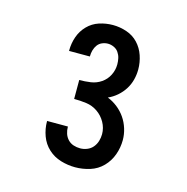

<svg xmlns="http://www.w3.org/2000/svg" viewBox="-84 -923 668 686"><g transform="rotate(15 250.0 -580.0)"><path d="M252 -317Q225 -317 198.5 -325Q172 -333 152 -351.5Q132 -370 122.5 -396Q113 -422 113 -449Q113 -450 113 -450Q113 -450 113 -451H190Q190 -451 190 -450.5Q190 -450 190 -450Q190 -437 194 -425Q198 -413 206.5 -404Q215 -395 227 -391Q239 -387 252 -387Q265 -387 277.5 -392Q290 -397 298.5 -407Q307 -417 311 -430Q315 -443 315 -456Q315 -479 303.5 -499.5Q292 -520 273 -533Q254 -546 231.5 -549Q209 -552 186 -552V-622Q207 -622 228 -625Q249 -628 266.5 -640Q284 -652 293.5 -671Q303 -690 303 -711Q303 -723 300.5 -734Q298 -745 291.5 -754.5Q285 -764 274 -769Q263 -774 252 -774Q241 -774 230.5 -769.5Q220 -765 213.5 -756Q207 -747 204 -736Q201 -725 201 -714Q201 -713 201 -713Q201 -713 201 -713H124Q124 -713 124 -714Q124 -715 124 -715Q124 -741 132.5 -765.5Q141 -790 159 -808.5Q177 -827 201.5 -835Q226 -843 252 -843Q278 -843 303 -834.5Q328 -826 345.5 -807.5Q363 -789 371.5 -764Q380 -739 380 -713Q380 -693 375 -674Q370 -655 359.5 -638.5Q349 -622 334 -609Q319 -596 301 -588Q321 -580 338 -566.5Q355 -553 367 -535.5Q379 -518 385.5 -497Q392 -476 392 -455Q392 -427 382.5 -400.5Q373 -374 353.5 -354Q334 -334 307 -325.5Q280 -317 252 -317Z"/></g></svg>

Font: iosevka_custom_sans_ss08
Style: Regular
Weight: 400
Designer: Belleve Invis
Foundry: Belleve Invis
Version: Version 10.3.0; ttfautohint (v1.8.3)